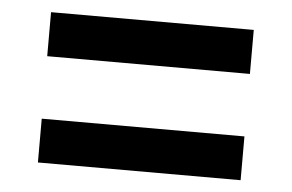

<svg xmlns="http://www.w3.org/2000/svg" viewBox="-35 -568 661 435"><g transform="rotate(5 295.0 -350.0)"><path d="M64.9 -179.2V-278.8H525.9V-179.2ZM64.9 -420.9V-521H525.9V-420.9Z"/></g></svg>

Font: Montserrat SemiBold
Style: Regular
Weight: 600
Designer: Julieta Ulanovsky
Foundry: Julieta Ulanovsky
Version: Version 7.200